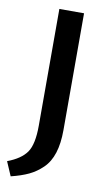

<svg xmlns="http://www.w3.org/2000/svg" viewBox="-109 -705 544 965"><g transform="rotate(10 163.0 -222.5)"><path d="M113 -62V-658H239V-62Q239 6 223.5 55Q208 104 176.5 134.5Q145 165 108 182.5Q71 200 18 213L-13 141Q56 115 84.5 74Q113 33 113 -62Z"/></g></svg>

Font: EauTest
Style: Bold
Weight: 700
Designer: Christian Thalmann (Catharsis Fonts)
Version: Version 0.001;PS 000.001;hotconv 1.0.88;makeotf.lib2.5.64775